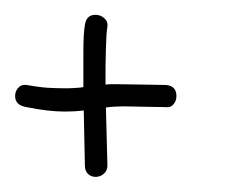

<svg xmlns="http://www.w3.org/2000/svg" viewBox="-20 -296 303 254"><path d="M213.4 -168.9Q213.4 -162.6 209.5 -158Q205.6 -153.3 199.2 -154.3Q188 -154.3 169.4 -154.8Q150.9 -155.3 144 -155.3Q130.9 -155.3 120.1 -153.8L122.1 -77.1Q122.1 -70.3 117.4 -66.2Q112.8 -62 106.4 -62Q100.6 -62 96.4 -65.9Q92.3 -69.8 92.3 -77.1L90.8 -149.9Q79.1 -148.4 65.9 -148.4Q43.9 -148.4 15.1 -154.3Q0 -156.7 0 -168.9Q0 -175.3 4.2 -179.9Q8.3 -184.6 15.1 -183.6Q31.2 -180.7 43 -179.9Q54.7 -179.2 66.4 -179.2Q79.6 -179.2 90.3 -180.7Q90.3 -204.6 90.3 -228.3Q90.3 -252 92.5 -264.2Q94.7 -276.4 106.4 -276.4Q112.8 -276.4 117.9 -272Q123 -267.6 122.1 -260.7Q120.6 -252.4 120.1 -232.2Q119.6 -211.9 119.6 -207.5V-184.1Q123.5 -184.6 128.4 -184.6Q133.3 -184.6 136.2 -184.6Q145.5 -184.6 169.7 -184.1Q193.8 -183.6 199.2 -183.6Q213.4 -182.6 213.4 -168.9Z"/></svg>

Font: Shan Inle Unicode
Style: Normal
Weight: 400
Version: 2.0 Jan 1st, 2014